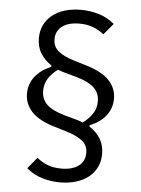

<svg xmlns="http://www.w3.org/2000/svg" viewBox="-58 -756 702 956"><g transform="rotate(5 293.0 -277.5)"><path d="M475 -4Q475 33 460.5 62.5Q446 92 420 112.5Q394 133 357.5 144Q321 155 277 155Q232 155 188.5 142Q145 129 110 99L156 43Q180 63 210 74.5Q240 86 278 86Q334 86 365 62.5Q396 39 396 -2Q396 -40 368.5 -62Q341 -84 292 -99L229 -118Q148 -142 112 -181Q76 -220 76 -271Q76 -319 104.5 -356Q133 -393 185 -414V-421Q152 -443 131.5 -475Q111 -507 111 -552Q111 -588 125 -617Q139 -646 165 -667Q191 -688 227.5 -699Q264 -710 308 -710Q353 -710 397 -697Q441 -684 476 -654L429 -598Q405 -618 375 -629.5Q345 -641 307 -641Q251 -641 220 -617.5Q189 -594 189 -553Q189 -515 216.5 -493Q244 -471 293 -456L356 -437Q437 -413 473.5 -374Q510 -335 510 -284Q510 -236 481.5 -199Q453 -162 400 -141V-135Q436 -112 455.5 -79.5Q475 -47 475 -4ZM431 -263Q431 -305 402.5 -331.5Q374 -358 314 -375L252 -392Q244 -394 236 -397Q228 -400 220 -403Q190 -382 172.5 -354.5Q155 -327 155 -292Q155 -250 183 -223.5Q211 -197 271 -180L333 -163Q341 -161 349 -158Q357 -155 365 -152Q395 -174 413 -201Q431 -228 431 -263Z"/></g></svg>

Font: Aneliza
Style: Regular
Weight: 400
Designer: Mike Abbink, Paul van der Laan, Pieter van Rosmalen
Foundry: Bold Monday
Version: Version 3.001;September 8, 2019;FontCreator 11.5.0.2425 64-b